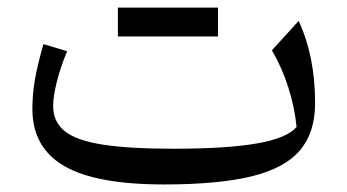

<svg xmlns="http://www.w3.org/2000/svg" viewBox="-20 -475 906 501"><path d="M753.9 -143.6Q749 -194.3 732.4 -246.6Q715.8 -298.8 689.5 -343.8L759.3 -420.4Q802.2 -328.6 802.2 -205.6Q802.2 -129.9 763.2 -83.3Q724.1 -36.6 637.5 -15.1Q550.8 6.3 407.7 6.3Q230 6.3 147.2 -42Q64.5 -90.3 64.5 -190.9Q64.5 -228.5 71 -266.6Q77.6 -304.7 93.3 -359.9L155.3 -341.3Q138.7 -302.7 128.7 -263.4Q118.7 -224.1 118.7 -198.2Q118.7 -157.2 148.9 -132.8Q179.2 -108.4 247.8 -97.7Q316.4 -86.9 432.1 -86.9Q572.3 -86.9 650.9 -100.8Q729.5 -114.7 753.9 -143.6ZM287.6 -379.9V-455.1H548.8V-379.9Z"/></svg>

Font: Pinar DS3-Regular
Style: Regular
Weight: 400
Designer: Amin Abedi
Version: Version 2.000